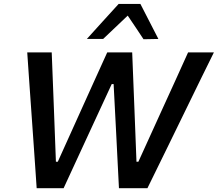

<svg xmlns="http://www.w3.org/2000/svg" viewBox="-20 -988 1143 1008"><path d="M172.5 0Q169 -53 164.8 -113.2Q160.5 -173.5 157 -226L141.5 -446.5Q137.5 -507 132.2 -578.5Q127 -650 123 -713H251.5Q254.5 -640.5 257.5 -559.5Q260.5 -478.5 263.5 -405L273.5 -139H283.5L406.5 -411.5Q438 -481 474.5 -562Q511 -643 543 -713H674Q677 -639 680 -561Q683 -483 686 -410L696.5 -139H706.5L830 -410.5Q862.5 -481.5 898.8 -561.2Q935 -641 967.5 -713H1103Q1071.5 -649.5 1037.2 -579.5Q1003 -509.5 974 -450L864.5 -225.5Q838.5 -172.5 808.8 -111.8Q779 -51 754 0H604.5Q601 -68 597.2 -143.5Q593.5 -219 590 -287L576.5 -546.5H566.5L446.5 -287Q415.5 -220 380.2 -143.5Q345 -67 314 0ZM733.5 -782Q713.5 -812.5 692.5 -843.8Q671.5 -875 650.5 -906Q617.5 -875 585.8 -844.5Q554 -814 521.5 -783.5H436Q478.5 -830.5 519.5 -875.8Q560.5 -921 603 -967.5H717Q740.5 -921 764.5 -875Q788.5 -829 811.5 -783.5Z"/></svg>

Font: Commissioner Medium
Style: Italic
Weight: 500
Italic angle: -12°
Designer: Kostas Bartsokas
Foundry: Kostas Bartsokas
Version: Version 1.000; ttfautohint (v1.8.3)